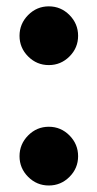

<svg xmlns="http://www.w3.org/2000/svg" viewBox="-20 -560 298 590"><path d="M40 -450Q40 -487 66.5 -513.8Q93 -540.5 130 -540.5Q167 -540.5 193.5 -513.8Q220 -487 220 -450Q220 -413 193.5 -386.5Q167 -360 130 -360Q93 -360 66.5 -386.5Q40 -413 40 -450ZM40 -80Q40 -117 66.5 -143.8Q93 -170.5 130 -170.5Q167 -170.5 193.5 -143.8Q220 -117 220 -80Q220 -43 193.5 -16.5Q167 10 130 10Q93 10 66.5 -16.5Q40 -43 40 -80Z"/></svg>

Font: Bodoni* 48pt
Style: Bold
Weight: 700
Version: Version 2.3